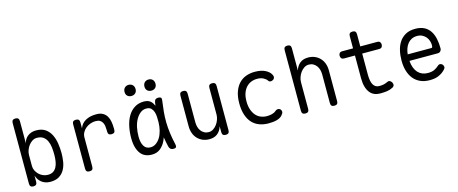

<svg xmlns="http://www.w3.org/2000/svg" viewBox="-44 -1406 4888 2049"><g transform="rotate(-15 2400.0 -382.0)"><path d="M135 10Q115 10 105 0Q95 -10 95 -30V-700Q95 -721 105 -730.5Q115 -740 135 -740Q155 -740 165 -730.5Q175 -721 175 -700V-454Q185 -502 222.5 -531Q260 -560 315 -560Q377 -560 416 -533Q455 -506 477 -462.5Q499 -419 507.5 -364.5Q516 -310 516 -256Q516 -209 508.5 -161.5Q501 -114 479.5 -75.5Q458 -37 420.5 -13.5Q383 10 323 10Q292 10 268 1.5Q244 -7 226 -21.5Q208 -36 195.5 -55Q183 -74 175 -97V-30Q175 -10 165 0Q155 10 135 10ZM316 -69Q352 -69 375 -83.5Q398 -98 412 -124.5Q426 -151 431.5 -186Q437 -221 437 -260Q437 -301 432.5 -340.5Q428 -380 413.5 -411.5Q399 -443 372.5 -462Q346 -481 302 -481Q275 -481 251.5 -466Q228 -451 211 -428Q194 -405 184.5 -378Q175 -351 175 -326V-203Q175 -178 186.5 -154Q198 -130 217 -111Q236 -92 262 -80.5Q288 -69 316 -69Z M755 10Q735 10 725 0.5Q715 -9 715 -30V-520Q715 -541 725 -550.5Q735 -560 755 -560Q775 -560 785 -550.5Q795 -541 795 -520V-454Q812 -504 859.5 -532Q907 -560 980 -560Q1024 -560 1052 -544Q1080 -528 1096 -501Q1112 -474 1118 -438.5Q1124 -403 1124 -363V-351Q1124 -331 1114.5 -321.5Q1105 -312 1084 -312Q1064 -312 1054.5 -321.5Q1045 -331 1045 -351V-363Q1045 -387 1042 -410.5Q1039 -434 1029 -452Q1019 -470 1001.5 -480.5Q984 -491 953 -491Q926 -491 898 -481.5Q870 -472 847 -454Q824 -436 809.5 -410Q795 -384 795 -353V-30Q795 -9 785 0.5Q775 10 755 10Z M1444 10Q1406 10 1375 -3Q1344 -16 1322 -44Q1300 -72 1287.5 -115Q1275 -158 1275 -219Q1275 -288 1289 -350.5Q1303 -413 1331.5 -459.5Q1360 -506 1403.5 -533Q1447 -560 1505 -560Q1553 -560 1580 -536Q1602 -515 1615 -484Q1617 -502 1620 -521Q1624 -543 1635 -551.5Q1646 -560 1665 -560Q1686 -560 1694.5 -550.5Q1703 -541 1699 -521Q1690 -459 1684.5 -400Q1679 -341 1680 -282Q1681 -223 1689.5 -160.5Q1698 -98 1714 -29Q1718 -9 1711 0.5Q1704 10 1683.5 10Q1663 10 1651 0.5Q1639 -9 1634 -29Q1621 -84 1613 -136Q1606 -114 1596 -94Q1574 -49 1537 -19.5Q1500 10 1444 10ZM1450 -69Q1483 -69 1510.5 -88Q1538 -107 1558 -139Q1578 -171 1589 -214.5Q1600 -258 1601 -306Q1601 -333 1600 -363.5Q1599 -394 1590.5 -420Q1582 -446 1564 -463.5Q1546 -481 1511 -481Q1476 -481 1447.5 -459.5Q1419 -438 1398 -402Q1377 -366 1366 -317Q1355 -268 1355 -212Q1355 -145 1378.5 -107Q1402 -69 1450 -69ZM1615 -651Q1588 -651 1571 -667Q1554 -683 1554 -711Q1554 -740 1571 -757Q1588 -774 1615 -774Q1643 -774 1659.5 -757Q1676 -740 1676 -711Q1676 -684 1659.5 -667.5Q1643 -651 1615 -651ZM1395 -651Q1368 -651 1351 -667Q1334 -683 1334 -711Q1334 -740 1351 -757Q1368 -774 1395 -774Q1422 -774 1439 -757Q1456 -740 1456 -711Q1456 -684 1439 -667.5Q1422 -651 1395 -651Z M2220 -224V-520Q2220 -541 2230 -550.5Q2240 -560 2260 -560Q2280 -560 2290 -550.5Q2300 -541 2300 -520V-30Q2300 -9 2290 0.5Q2280 10 2260 10Q2240 10 2230 0.5Q2220 -9 2220 -30V-96Q2205 -46 2170 -18Q2135 10 2080 10Q2040 10 2007 -4Q1974 -18 1950 -43Q1926 -68 1913 -103Q1900 -138 1900 -181V-520Q1900 -541 1910 -550.5Q1920 -560 1940 -560Q1960 -560 1970 -550.5Q1980 -541 1980 -520V-203Q1980 -176 1987 -151Q1994 -126 2008.5 -107Q2023 -88 2044 -76.5Q2065 -65 2093 -65Q2120 -65 2143.5 -80.5Q2167 -96 2184 -119.5Q2201 -143 2210.5 -171Q2220 -199 2220 -224Z M2485 -275Q2485 -352 2504.5 -405.5Q2524 -459 2557 -493.5Q2590 -528 2635 -544Q2680 -560 2731 -560Q2767 -560 2795.5 -554Q2824 -548 2845 -537.5Q2866 -527 2881 -514Q2896 -501 2904 -487Q2918 -464 2914 -448Q2910 -432 2895 -424Q2879 -415 2864.5 -418Q2850 -421 2842 -436Q2830 -453 2803 -467Q2776 -481 2735 -481Q2699 -481 2668 -468Q2637 -455 2614 -429.5Q2591 -404 2578 -366.5Q2565 -329 2565 -277Q2565 -227 2578 -188Q2591 -149 2613.5 -122.5Q2636 -96 2668 -82.5Q2700 -69 2737 -69Q2765 -69 2792.5 -76Q2820 -83 2836 -98Q2847 -109 2863 -111Q2879 -113 2894 -101Q2899 -95 2902 -88Q2905 -81 2905 -73Q2905 -65 2900.5 -56Q2896 -47 2887 -37Q2875 -22 2857.5 -13Q2840 -4 2820.5 1Q2801 6 2778.5 8Q2756 10 2732 10Q2678 10 2632.5 -7Q2587 -24 2554.5 -58.5Q2522 -93 2503.5 -147.5Q2485 -202 2485 -275Z M3180 -326V-30Q3180 -9 3170 0.5Q3160 10 3140 10Q3120 10 3110 0.5Q3100 -9 3100 -30V-700Q3100 -721 3110 -730.5Q3120 -740 3140 -740Q3160 -740 3170 -730.5Q3180 -721 3180 -700V-454Q3195 -504 3230 -532Q3265 -560 3320 -560Q3360 -560 3393 -546Q3426 -532 3450 -507Q3474 -482 3487 -447Q3500 -412 3500 -369V-30Q3500 -9 3490 0.5Q3480 10 3460 10Q3440 10 3430 0.5Q3420 -9 3420 -30V-347Q3420 -374 3413 -399Q3406 -424 3391.5 -443Q3377 -462 3356 -473.5Q3335 -485 3307 -485Q3280 -485 3256.5 -469.5Q3233 -454 3216 -430.5Q3199 -407 3189.5 -379Q3180 -351 3180 -326Z M4080 -530Q4097 -530 4106.5 -519Q4116 -508 4116 -490.5Q4116 -473 4106.5 -462Q4097 -451 4080 -451H3890V-218Q3890 -142 3912 -105.5Q3934 -69 3977 -69Q4001 -69 4021.5 -72.5Q4042 -76 4065 -87Q4083 -97 4096.5 -92Q4110 -87 4120 -71Q4130 -53 4126 -38Q4122 -23 4105 -15Q4075 1 4041.5 5.5Q4008 10 3965 10Q3931 10 3902.5 -2Q3874 -14 3853.5 -40Q3833 -66 3821.5 -105.5Q3810 -145 3810 -200V-451H3687Q3670 -451 3660.5 -462Q3651 -473 3651 -490.5Q3651 -508 3660.5 -519Q3670 -530 3687 -530H3810V-665Q3810 -686 3820 -695.5Q3830 -705 3850 -705Q3870 -705 3880 -695.5Q3890 -686 3890 -665V-530Z M4660 -127Q4677 -127 4688.5 -114.5Q4700 -102 4700 -86Q4700 -78 4696 -71Q4692 -64 4682 -54Q4665 -37 4647 -25.5Q4629 -14 4608.5 -5.5Q4588 3 4565 6.5Q4542 10 4514 10Q4456 10 4411.5 -10Q4367 -30 4337 -66.5Q4307 -103 4291.5 -154.5Q4276 -206 4276 -270Q4276 -327 4288 -379.5Q4300 -432 4327 -472Q4354 -512 4397 -536Q4440 -560 4504 -560Q4563 -560 4603 -539Q4643 -518 4667 -481Q4691 -444 4701.5 -394.5Q4712 -345 4712 -287Q4712 -271 4700.5 -258Q4689 -245 4670 -245H4357Q4360 -202 4373 -168.5Q4386 -135 4406 -113.5Q4426 -92 4453.5 -80.5Q4481 -69 4515 -69Q4560 -69 4588 -83Q4616 -97 4635 -115Q4642 -121 4647 -124Q4652 -127 4660 -127ZM4357 -317H4619Q4624 -317 4628 -322Q4632 -327 4632 -347Q4632 -370 4624 -394Q4616 -418 4600 -437Q4584 -456 4560 -468.5Q4536 -481 4504 -481Q4469 -481 4443 -468Q4417 -455 4399 -432.5Q4381 -410 4370.5 -380.5Q4360 -351 4357 -317Z"/></g></svg>

Font: Maple Mono Light
Style: Regular
Weight: 300
Monospace: yes
Designer: subframe7536
Version: Version 7.000